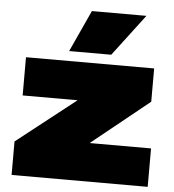

<svg xmlns="http://www.w3.org/2000/svg" viewBox="-55 -841 809 891"><g transform="rotate(5 349.5 -395.0)"><path d="M32 0V-156L307 -372H51V-550H648V-395L380 -179H666V0ZM248 -596 337 -790H591L444 -596Z"/></g></svg>

Font: Georama Expanded Black
Style: Regular
Weight: 900
Width: 7
Designer: Jean-Baptiste Levee
Foundry: Production Type
Version: Version 1.000